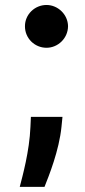

<svg xmlns="http://www.w3.org/2000/svg" viewBox="-20 -562 335 760"><path d="M223.4 -60.4 227.3 -99.4H102.3L100.5 -59.7C96.6 36.9 68.9 136 58.2 177.6H156.2C173.3 134.6 214.1 33.7 223.4 -60.4ZM78.8 -458.1C78.5 -410.5 117.2 -372.9 164.1 -372.9C209.5 -372.9 248.9 -410.5 249.3 -458.1C248.9 -504.3 209.5 -542.3 164.1 -542.3C117.2 -542.3 78.5 -504.3 78.8 -458.1Z"/></svg>

Font: Magic Ui Pro
Style: Bold
Weight: 700
Designer: Stefan Endress, Andreas Faust
Version: Version 1.000;FEAKit 1.0